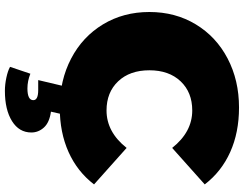

<svg xmlns="http://www.w3.org/2000/svg" viewBox="-126 -630 996 784"><g transform="rotate(90 372.0 -238.0)"><path d="M29 -350Q29 -456 79.5 -539.5Q130 -623 219 -669.5Q308 -716 419 -716Q521 -716 601 -680Q681 -644 733 -576L584 -443Q519 -525 431 -525Q357 -525 312 -477.5Q267 -430 267 -350Q267 -270 312 -222.5Q357 -175 431 -175Q519 -175 584 -257L733 -124Q681 -56 601 -20Q521 16 419 16Q308 16 219 -30.5Q130 -77 79.5 -160.5Q29 -244 29 -350ZM253 219 281 136Q311 148 341 148Q389 148 389 124Q389 104 348 104H307L334 -10H450L436 52Q480 58 500.5 80.5Q521 103 521 132Q521 182 474.5 211Q428 240 351 240Q325 240 297 234Q269 228 253 219Z"/></g></svg>

Font: Montserrat Alternates Black
Style: Regular
Weight: 900
Designer: Julieta Ulanovsky
Foundry: Julieta Ulanovsky
Version: Version 7.200